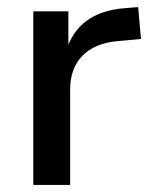

<svg xmlns="http://www.w3.org/2000/svg" viewBox="-20 -522 428 542"><path d="M74 0V-490H173V-373H165Q182 -432 224 -463Q266 -494 333 -499L370 -502L378 -412L312 -406Q247 -400 212.5 -364.5Q178 -329 178 -269V0Z"/></svg>

Font: Nunito Sans 11pt SemiBold
Style: Regular
Weight: 600
Version: Version 3.101;gftools[0.9.27]